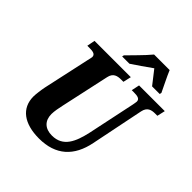

<svg xmlns="http://www.w3.org/2000/svg" viewBox="-245 -1102 1283 1283"><g transform="rotate(45 396.5 -460.5)"><path d="M333 -771H402C451 -803 483 -826 541 -867C564 -836 594 -801 616 -771H688L691 -784C675 -819 638 -891 622 -931H475C438 -885 366 -816 336 -784ZM328 10C485 10 576 -74 606 -226L682 -600C692 -650 725 -657 760 -657H780L793 -714H550L538 -657H557C591 -657 616 -653 616 -627C616 -621 613 -607 611 -595L540 -258C516 -150 480 -65 375 -65C309 -65 271 -102 271 -165C271 -191 279 -232 285 -258L360 -602C370 -650 403 -657 439 -657H459L472 -714H129L118 -657H137C171 -657 195 -653 195 -627C195 -621 192 -612 187 -589L115 -259C109 -230 103 -182 103 -163C103 -51 188 10 328 10Z"/></g></svg>

Font: Noto Serif SemiCondensed Extra
Style: Italic
Weight: 800
Width: 4
Italic angle: -12°
Designer: Monotype Design Team
Foundry: Monotype Imaging Inc.
Version: Version 1.901